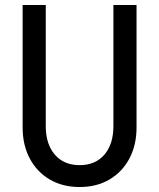

<svg xmlns="http://www.w3.org/2000/svg" viewBox="-20 -736 640 772"><path d="M71 -223.5V-716H164V-229Q164 -156.5 200.5 -114.2Q237 -72 300 -72Q363.5 -72 399.8 -114.2Q436 -156.5 436 -229V-716H529V-223.5Q529 -152.5 500.2 -98.5Q471.5 -44.5 420 -14.2Q368.5 16 300.2 16Q232 16 180.2 -14.2Q128.5 -44.5 99.8 -98.5Q71 -152.5 71 -223.5Z"/></svg>

Font: Google Sans Code
Style: Regular
Weight: 400
Monospace: yes
Designer: Google Sans Code Authors
Foundry: Google LLC
Version: Version 6.000